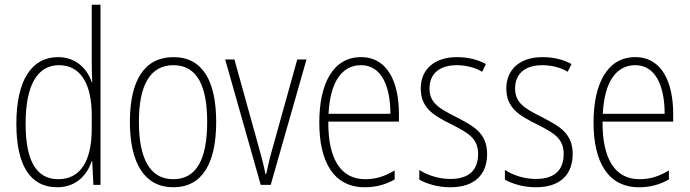

<svg xmlns="http://www.w3.org/2000/svg" viewBox="-20 -780 2909 810"><path d="M221 10C304 10 348 -44 367 -100H369L374 0H404V-760H367V-517C367 -491 368 -463 369 -433H367C349 -488 302 -539 225 -539C113 -539 49 -441 49 -258C49 -83 107 10 221 10ZM226 -24C130 -24 88 -107 88 -258C88 -420 137 -505 229 -505C320 -505 367 -426 367 -294V-236C367 -104 321 -24 226 -24Z M892 -265C892 -433 838 -539 712 -539C590 -539 528 -442 528 -266C528 -90 591 10 711 10C832 10 892 -89 892 -265ZM566 -266C566 -419 612 -505 712 -505C815 -505 854 -411 854 -266C854 -108 809 -24 711 -24C612 -24 566 -112 566 -266Z M1080 0H1122L1273 -529H1234L1131 -159C1119 -119 1111 -82 1103 -46H1100C1092 -86 1082 -123 1071 -162L969 -529H930Z M1503 -539C1385 -539 1327 -427 1327 -263C1327 -98 1387 10 1519 10C1568 10 1608 -2 1645 -23V-61C1601 -35 1565 -24 1521 -24C1417 -24 1364 -110 1365 -267H1663V-300C1663 -428 1618 -539 1503 -539ZM1503 -505C1590 -505 1627 -415 1627 -300H1366C1373 -437 1424 -505 1503 -505Z M2035 -130C2035 -220 1976 -249 1903 -287C1832 -323 1792 -346 1792 -407C1792 -471 1837 -505 1907 -505C1945 -505 1986 -495 2014 -477L2030 -510C1997 -528 1955 -539 1908 -539C1809 -539 1755 -484 1755 -407C1755 -323 1811 -292 1887 -254C1956 -219 1997 -196 1997 -130C1997 -64 1960 -25 1880 -25C1832 -25 1785 -40 1749 -63V-22C1778 -6 1824 10 1880 10C1983 10 2035 -44 2035 -130Z M2396 -130C2396 -220 2337 -249 2264 -287C2193 -323 2153 -346 2153 -407C2153 -471 2198 -505 2268 -505C2306 -505 2347 -495 2375 -477L2391 -510C2358 -528 2316 -539 2269 -539C2170 -539 2116 -484 2116 -407C2116 -323 2172 -292 2248 -254C2317 -219 2358 -196 2358 -130C2358 -64 2321 -25 2241 -25C2193 -25 2146 -40 2110 -63V-22C2139 -6 2185 10 2241 10C2344 10 2396 -44 2396 -130Z M2660 -539C2542 -539 2484 -427 2484 -263C2484 -98 2544 10 2676 10C2725 10 2765 -2 2802 -23V-61C2758 -35 2722 -24 2678 -24C2574 -24 2521 -110 2522 -267H2820V-300C2820 -428 2775 -539 2660 -539ZM2660 -505C2747 -505 2784 -415 2784 -300H2523C2530 -437 2581 -505 2660 -505Z"/></svg>

Font: Noto Sans Devanagari Condensed ExtraLight
Style: Regular
Weight: 200
Width: 3
Designer: Jelle Bosma - Monotype Design Team
Foundry: Monotype Imaging Inc.
Version: Version 2.004